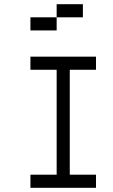

<svg xmlns="http://www.w3.org/2000/svg" viewBox="-20 -895 540 915"><path d="M375 -812.5H250V-875H375ZM125 -62.5H250V-562.5H125V-625H437.5V-562.5H312.5V-62.5H437.5V0H125ZM125 -812.5H250V-750H125Z"/></svg>

Font: ChillBitmapSE 16px
Style: Regular
Weight: 400
Designer: Designed by Warren2060
Foundry: ChillType
Version: Version 1.000